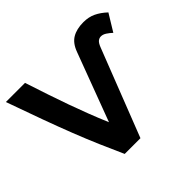

<svg xmlns="http://www.w3.org/2000/svg" viewBox="-182 -930 1156 1156"><g transform="rotate(-45 396.0 -351.5)"><path d="M406 17 622 -537Q633 -566 645 -575.5Q657 -585 671 -585Q688 -585 705.5 -573.5Q723 -562 739 -547L805 -655Q771 -687 736 -703.5Q701 -720 657 -720Q599 -720 561 -697.5Q523 -675 503 -620L340 -185Q312 -251 289 -311Q266 -371 244 -432Q222 -493 199.5 -560.5Q177 -628 150 -710H-13Q32 -583 69 -481.5Q106 -380 139.5 -294.5Q173 -209 205.5 -133.5Q238 -58 272 17Z"/></g></svg>

Font: Repo Bold
Style: Bold
Weight: 700
Designer: Stefan Peev
Foundry: Context Ltd
Version: Version 1.502